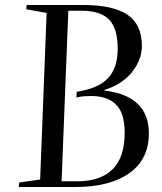

<svg xmlns="http://www.w3.org/2000/svg" viewBox="-20 -750 649 770"><path d="M549 -566Q549 -511 510 -461.5Q471 -412 398 -389V-387Q577 -366 577 -215Q577 -111 498.5 -55.5Q420 0 282 0H55L57 -18L141 -30L167 -698L85 -713L87 -730H314Q433 -730 491 -691Q549 -652 549 -566ZM288 -382Q374 -395 413 -436.5Q452 -478 452 -554Q452 -636 417.5 -671.5Q383 -707 306 -707H254L227 -23H291Q383 -23 431.5 -71Q480 -119 480 -218Q480 -296 445.5 -330.5Q411 -365 346 -365Q329 -365 316.5 -364Q304 -363 286 -359Z"/></svg>

Font: Literata 72pt
Style: Italic
Weight: 400
Italic angle: -2°
Designer: Latin by Veronika Burian and Jose Scaglione. Greek by Irene Vlachou. Cyrillic by Vera Evstafieva
Foundry: TypeTogether
Version: Version 3.002